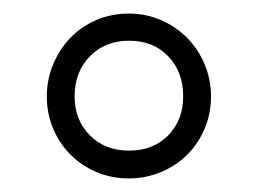

<svg xmlns="http://www.w3.org/2000/svg" viewBox="-20 -850 380 283"><path d="M170 -587C186.7 -587 202.5 -590.2 217.5 -596.5C232.5 -602.8 245.3 -611.3 256 -622C266.7 -632.7 275.2 -645.3 281.5 -660C287.8 -674.7 291 -690.7 291 -708C291 -724.7 287.8 -740.5 281.5 -755.5C275.2 -770.5 266.5 -783.5 255.5 -794.5C244.5 -805.5 231.7 -814.2 217 -820.5C202.3 -826.8 186.7 -830 170 -830C152.7 -830 136.7 -826.8 122 -820.5C107.3 -814.2 94.7 -805.5 84 -794.5C73.3 -783.5 64.8 -770.5 58.5 -755.5C52.2 -740.5 49 -724.7 49 -708C49 -690.7 52.2 -674.7 58.5 -660C64.8 -645.3 73.3 -632.7 84 -622C94.7 -611.3 107.3 -602.8 122 -596.5C136.7 -590.2 152.7 -587 170 -587ZM90 -708C90 -732 97.5 -751.7 112.5 -767C127.5 -782.3 146.7 -790 170 -790C194 -790 213.3 -782.3 228 -767C242.7 -751.7 250 -732 250 -708C250 -684.7 242.7 -665.5 228 -650.5C213.3 -635.5 194 -628 170 -628C146.7 -628 127.5 -635.5 112.5 -650.5C97.5 -665.5 90 -684.7 90 -708Z"/></svg>

Font: Libre Caslon Text
Style: Regular
Weight: 400
Designer: Pablo Impallari, Rodrigo Fuenzalida
Foundry: Pablo Impallari, Rodrigo Fuenzalida
Version: Version 1.000; ttfautohint (v0.93) -l 8 -r 50 -G 200 -x 14 -